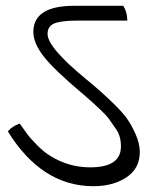

<svg xmlns="http://www.w3.org/2000/svg" viewBox="-20 -637 574 662"><path d="M144 -520Q144 -473 277 -364Q320 -329 360 -291Q400 -253 416.5 -230Q433 -207 447.5 -174.5Q462 -142 462 -113Q462 -56 416 -25.5Q370 5 302 5Q124 5 7 -184Q22 -202 48 -211Q66 -186 74.5 -174Q83 -162 108 -136.5Q133 -111 156 -98Q218 -60 291 -60Q397 -60 397 -132Q397 -167 381 -190.5Q365 -214 356 -226.5Q347 -239 328 -257Q309 -275 299.5 -283.5Q290 -292 267 -312Q167 -396 131 -442Q95 -488 95 -527Q95 -617 236 -617H405Q419 -595 419 -566H247Q192 -566 168 -556.5Q144 -547 144 -520Z"/></svg>

Font: Karma Light
Style: Regular
Weight: 300
Designer: Joana Correia
Foundry: Indian Type Foundry
Version: Version 1.202;PS 1.0;hotconv 1.0.78;makeotf.lib2.5.61930; tt